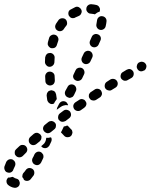

<svg xmlns="http://www.w3.org/2000/svg" viewBox="-123 -572 717 914"><path d="M-64 270Q-70 272 -76 273Q-79 273 -82 273Q-84 273 -85 274Q-86 275 -87 277Q-90 280 -91 284Q-93 288 -92 293Q-92 297 -90 301Q-88 305 -85 308Q-78 314 -71 317Q-63 321 -54 322Q-45 323 -37 317Q-30 312 -29 302Q-28 298 -30 294Q-31 289 -33 286Q-36 282 -40 280Q-44 278 -49 277Q-52 277 -55 274Q-57 273 -59 272Q-61 270 -64 270ZM-9 284Q-9 284 -9 284Q-2 290 8 289Q17 288 23 281Q30 273 37 263Q39 260 40 255Q41 251 40 246Q40 242 37 238Q35 234 31 232Q24 227 14 228Q5 230 0 237Q-6 246 -12 252Q-15 256 -16 261Q-17 266 -17 271Q-16 271 -16 272Q-11 277 -9 284Q-9 284 -9 284ZM-62 188Q-71 184 -80 187Q-88 190 -93 198Q-98 210 -102 221Q-104 230 -100 238Q-96 247 -87 249Q-78 252 -70 248Q-61 243 -59 234Q-56 226 -52 219Q-48 210 -51 201Q-54 193 -62 188ZM42 211Q51 216 60 213Q68 210 73 201Q77 193 82 182Q84 178 84 174Q84 169 83 165Q81 161 78 158Q75 154 71 152Q63 148 54 151Q45 155 41 163Q37 173 32 181Q28 190 31 198Q34 207 42 211ZM1 125Q-5 118 -15 118Q-24 117 -31 124Q-39 132 -47 139Q-50 142 -52 146Q-53 150 -53 155Q-53 159 -52 163Q-50 167 -47 170Q-40 177 -31 177Q-22 177 -15 171Q-9 164 -1 157Q6 151 7 141Q7 132 1 125ZM97 84Q97 85 97 86Q96 96 92 104Q88 112 81 117L73 124Q75 126 77 128Q79 130 81 131Q90 135 99 132Q107 129 112 121L121 102Q123 97 123 92Q123 86 120 82Q119 82 117 82Q109 85 99 84Q98 84 97 84ZM74 85Q75 80 74 76Q72 72 69 68Q66 65 62 63Q58 61 54 60Q49 60 45 61Q41 63 38 65L22 79Q15 85 14 94Q13 104 19 111Q25 118 34 119Q44 119 51 113L67 100Q70 97 72 93Q74 89 74 85ZM197 25Q192 28 187 29Q184 30 181 30Q181 31 180 32L171 51Q169 55 167 58Q167 58 167 58Q168 59 168 59Q176 68 184 76Q191 82 200 81Q210 81 216 74Q219 71 220 66Q222 62 222 58Q221 53 220 49Q218 45 214 42Q208 36 202 29Q200 28 199 27Q198 26 197 25ZM143 29Q144 25 143 20Q142 16 139 13Q136 9 132 7Q128 5 124 4Q119 4 115 5Q111 6 107 9L91 22Q84 27 82 37Q81 46 87 53Q93 60 102 62Q111 63 119 57L135 44Q139 41 141 37Q143 34 143 29ZM211 -40Q208 -44 204 -46Q201 -48 196 -49Q192 -50 187 -49Q183 -48 179 -45L163 -33Q155 -27 154 -18Q152 -9 157 -1Q160 2 164 5Q168 7 172 8Q177 8 181 7Q185 6 189 4L206 -9Q213 -14 215 -23Q216 -32 211 -40ZM288 -74Q289 -78 288 -82Q287 -87 284 -90Q282 -94 278 -97Q274 -99 270 -100Q265 -101 261 -100Q257 -99 253 -96L236 -85Q228 -79 226 -70Q225 -61 230 -53Q235 -46 244 -44Q253 -42 261 -47L278 -59Q282 -62 284 -65Q287 -69 288 -74ZM149 -59 158 -77Q163 -86 171 -89Q180 -92 189 -88Q193 -86 196 -82Q198 -79 200 -75Q200 -74 201 -73Q201 -72 201 -71Q200 -71 200 -71Q190 -73 181 -70Q173 -68 166 -63L149 -51Q148 -50 147 -49Q147 -52 148 -54Q148 -57 149 -59ZM112 -81Q108 -83 106 -87Q103 -91 102 -95Q101 -106 99 -117Q99 -121 100 -125Q101 -130 104 -133Q106 -137 110 -139Q114 -141 119 -142Q123 -143 127 -141Q132 -140 135 -138Q139 -135 141 -131Q143 -127 144 -123Q145 -113 147 -103Q147 -102 147 -101Q147 -100 147 -100Q142 -94 138 -87L134 -79Q133 -78 131 -78Q130 -77 128 -77Q124 -76 120 -77Q115 -78 112 -81ZM362 -122Q363 -127 362 -131Q361 -135 359 -139Q354 -147 345 -149Q335 -151 328 -146L310 -134Q306 -132 304 -128Q301 -125 300 -120Q300 -116 300 -111Q301 -107 304 -103Q309 -95 318 -94Q327 -92 335 -97L352 -108Q356 -110 358 -114Q361 -118 362 -122ZM199 -109Q203 -107 207 -106Q212 -106 216 -108Q220 -109 224 -112Q227 -115 229 -119L238 -138Q242 -146 239 -155Q236 -164 228 -168Q219 -172 210 -169Q202 -166 198 -157L188 -139Q184 -130 187 -122Q190 -113 199 -109ZM434 -186Q429 -194 420 -196Q411 -198 403 -194L386 -183Q378 -178 376 -169Q374 -159 378 -152Q383 -144 392 -142Q402 -139 409 -144L427 -155Q435 -160 437 -169Q439 -178 434 -186ZM114 -231Q104 -231 98 -224Q92 -217 92 -208L93 -187Q93 -177 100 -171Q107 -165 116 -165Q126 -166 132 -172Q138 -179 138 -189L137 -209Q137 -219 130 -225Q123 -231 114 -231ZM238 -189Q246 -185 255 -188Q264 -191 268 -199L277 -218Q281 -226 278 -235Q275 -244 267 -248Q263 -250 258 -250Q254 -250 250 -249Q245 -247 242 -245Q239 -242 237 -238L228 -219Q223 -210 226 -202Q229 -193 238 -189ZM511 -232Q508 -236 505 -239Q501 -241 497 -243Q493 -244 488 -243Q484 -242 480 -240L462 -229Q454 -225 452 -216Q449 -206 454 -198Q456 -195 460 -192Q464 -189 468 -188Q472 -187 477 -188Q481 -188 485 -191L503 -201Q511 -206 513 -215Q515 -224 511 -232ZM571 -267Q566 -275 558 -277Q549 -280 540 -275H539Q531 -270 529 -261Q526 -252 531 -244Q535 -236 544 -233Q553 -231 561 -236H563Q571 -241 573 -250Q576 -259 571 -267ZM117 -320Q112 -320 108 -319Q104 -318 100 -315Q97 -312 95 -308Q93 -304 92 -299Q92 -288 91 -277Q91 -268 98 -261Q104 -254 113 -254Q118 -254 122 -256Q126 -257 129 -261Q133 -264 134 -268Q136 -272 136 -276Q137 -286 137 -296Q138 -305 132 -312Q126 -319 117 -320ZM277 -269Q285 -265 294 -268Q303 -271 307 -279L316 -298Q320 -306 317 -315Q314 -324 306 -328Q297 -332 289 -329Q280 -326 276 -318L267 -299Q263 -290 266 -282Q269 -273 277 -269ZM140 -406Q131 -409 123 -405Q114 -401 111 -392Q108 -381 105 -371Q104 -366 104 -362Q105 -357 107 -354Q109 -350 113 -347Q116 -344 120 -343Q129 -341 138 -345Q146 -350 148 -359Q151 -368 154 -377Q157 -386 153 -394Q149 -403 140 -406ZM316 -349Q325 -345 333 -348Q342 -351 346 -359Q351 -369 355 -379Q359 -387 356 -396Q352 -405 344 -408Q335 -412 327 -409Q318 -406 314 -397Q310 -388 306 -379Q302 -370 305 -362Q308 -353 316 -349ZM188 -481Q181 -486 171 -485Q162 -484 156 -477Q149 -468 143 -458Q141 -454 140 -450Q139 -446 140 -441Q141 -437 143 -433Q146 -430 150 -427Q158 -422 167 -424Q176 -426 181 -434Q186 -442 192 -449Q198 -456 196 -466Q195 -475 188 -481ZM353 -430Q362 -428 370 -433Q378 -438 380 -447Q383 -459 384 -470Q385 -480 379 -487Q373 -494 363 -495Q354 -496 347 -490Q340 -484 339 -475Q338 -467 336 -457Q334 -448 339 -440Q344 -432 353 -430ZM264 -526Q262 -530 259 -533Q256 -536 252 -538Q248 -540 243 -540Q239 -540 235 -538Q224 -533 214 -527Q205 -523 203 -514Q201 -505 205 -497Q208 -493 211 -490Q215 -487 219 -486Q224 -485 228 -486Q232 -486 236 -489Q244 -493 252 -496Q261 -500 264 -509Q268 -517 264 -526ZM294 -514Q287 -521 288 -530Q288 -539 295 -546Q302 -552 311 -552Q325 -551 337 -548Q346 -545 350 -537Q355 -529 352 -520Q352 -519 352 -518Q351 -517 351 -516Q350 -516 349 -516Q340 -513 333 -507Q331 -505 329 -504Q328 -504 327 -504Q326 -504 324 -505Q318 -506 309 -507Q300 -507 294 -514Z"/></svg>

Font: FRB American Cursive Guidelines Arrows Dashed Extrabold
Style: Bold Italic
Weight: 800
Italic angle: -25°
Version: Version 2.0;Modular Font Editor K font №1